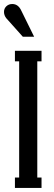

<svg xmlns="http://www.w3.org/2000/svg" viewBox="-33 -932 267 952"><path d="M136.2 -750H80.1L-2 -841.8Q-13.2 -856.4 -13.2 -873Q-13.2 -889.6 -1.5 -900.9Q10.3 -912.1 27.8 -912.1Q58.1 -912.1 73.2 -877.9ZM172.9 0H41V-51.8H62V-627.9H41V-680.2H172.9V-627.9H151.9V-51.8H172.9Z"/></svg>

Font: Margherita Semibold
Style: Regular
Weight: 600
Designer: James Puckett
Foundry: Dunwich Type Founders
Version: Version 1.008;hotconv 1.0.109;makeotfexe 2.5.65596